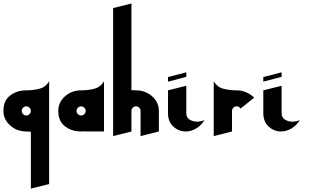

<svg xmlns="http://www.w3.org/2000/svg" viewBox="-20 -767 1823 1120"><path d="M266.7 -120V-293.3Q246.7 -258.7 210 -249.3Q173.3 -240 133.3 -240Q78.7 -240 39.3 -210Q0 -180 0 -120Q0 -70.7 39.3 -35.3Q78.7 0 133.3 0Q146.7 0 160 1.3V333.3L266.7 306.7V200V53.3Q266.7 53.3 266.7 53.3V-120ZM133.3 -146.7Q144 -146.7 152 -138.7Q160 -130.7 160 -120Q160 -109.3 152 -101.3Q144 -93.3 133.3 -93.3Q122.7 -93.3 114.7 -101.3Q106.7 -109.3 106.7 -120Q106.7 -130.7 114.7 -138.7Q122.7 -146.7 133.3 -146.7Z M480 0H586.7V-120V-293.3Q566.7 -258.7 530 -249.3Q493.3 -240 453.3 -240Q398.7 -240 359.3 -205.3Q320 -170.7 320 -120Q320 -60 359.3 -30Q398.7 0 453.3 0Q468 0 480 -1.3ZM453.3 -93.3Q442.7 -93.3 434.7 -101.3Q426.7 -109.3 426.7 -120Q426.7 -130.7 434.7 -138.7Q442.7 -146.7 453.3 -146.7Q464 -146.7 472 -138.7Q480 -130.7 480 -120Q480 -109.3 472 -101.3Q464 -93.3 453.3 -93.3Z M746.7 0V-120Q746.7 -130.7 754.7 -138.7Q762.7 -146.7 773.3 -146.7Q784 -146.7 792 -138.7Q800 -130.7 800 -120V26.7L906.7 0V-120Q906.7 -170.7 867.3 -205.3Q828 -240 773.3 -240Q760 -240 746.7 -241.3V-746.7L640 -720V26.7Z M1066.7 -106.7V-266.7L960 -240V-106.7Q960 -57.3 991.3 -28.7Q1022.7 0 1062.7 0Q1093.3 0 1122.7 -16.7Q1152 -33.3 1173.3 -66.7Q1152 -57.3 1129.3 -57.3Q1105.3 -57.3 1086 -69.3Q1066.7 -81.3 1066.7 -106.7ZM1066.7 -318.7V-345.3L960 -317.3V-290.7Z M1462.7 -197.3Q1444 -216 1417.3 -228Q1390.7 -240 1360 -240Q1320 -240 1283.3 -249.3Q1246.7 -258.7 1226.7 -293.3V26.7L1333.3 0V-120Q1333.3 -130.7 1341.3 -138.7Q1349.3 -146.7 1360 -146.7Q1376 -146.7 1382.7 -133.3Z M1622.7 -106.7V-266.7L1516 -240V-106.7Q1516 -57.3 1547.3 -28.7Q1578.7 0 1618.7 0Q1649.3 0 1678.7 -16.7Q1708 -33.3 1729.3 -66.7Q1708 -57.3 1685.3 -57.3Q1661.3 -57.3 1642 -69.3Q1622.7 -81.3 1622.7 -106.7ZM1622.7 -318.7V-345.3L1516 -317.3V-290.7Z"/></svg>

Font: Qahiri
Style: Regular
Weight: 400
Designer: Khaled Hosny
Foundry: Alif Type
Version: Version 3.00